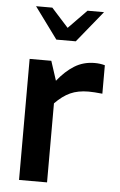

<svg xmlns="http://www.w3.org/2000/svg" viewBox="-54 -808 528 847"><g transform="rotate(5 209.5 -385.0)"><path d="M63 -536H159L187 -450Q222 -494 261.5 -518.5Q301 -543 351 -543Q375 -543 396 -537V-411Q358 -415 335 -415Q288 -415 254 -399.5Q220 -384 187 -350V0H63ZM71 -770H143L218 -687L299 -770H372L259 -631H173Z"/></g></svg>

Font: Exo SemiBold
Style: Regular
Weight: 600
Designer: Natanael Gama
Foundry: Natanael Gama
Version: Version 1.500